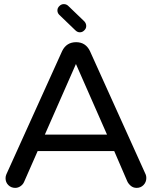

<svg xmlns="http://www.w3.org/2000/svg" viewBox="-20 -909 772 933"><path d="M282 -661Q303 -704 350 -704Q396 -704 417 -661L688 -61Q691 -54 691 -44Q691 -24 677.5 -10Q664 4 644 4Q627 4 615 -6.5Q603 -17 598 -29L535 -175H163L97 -25Q92 -13 80 -4.5Q68 4 54 4Q34 4 20.5 -9.5Q7 -23 7 -43Q7 -53 11 -62ZM500 -255 349 -598 198 -255ZM268 -837Q259 -846 259 -858.5Q259 -871 269 -880Q278 -889 290 -889Q303 -889 312 -880L390 -805Q399 -795 399 -782.5Q399 -770 389 -761Q380 -752 368 -752Q356 -752 346 -762Z"/></svg>

Font: Sepalumica Med
Style: Regular
Weight: 500
Designer: Julieta Ulanovsky
Foundry: Julieta Ulanovsky
Version: Version 7.200